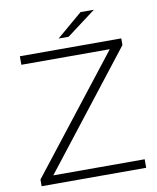

<svg xmlns="http://www.w3.org/2000/svg" viewBox="-94 -948 834 1020"><g transform="rotate(-10 323.0 -437.5)"><path d="M47 -36 530 -654H53V-700H600V-664L118 -46H611V0H47ZM411 -875H483L326 -757H272Z"/></g></svg>

Font: Goldbeck Next Light
Style: Regular
Weight: 300
Designer: Julieta Ulanovsky
Foundry: Julieta Ulanovsky
Version: Version 7.200